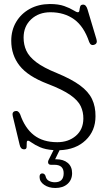

<svg xmlns="http://www.w3.org/2000/svg" viewBox="-20 -733 532 956"><path d="M339 129Q339 162.5 316.2 182.8Q293.5 203 255.5 203Q222.5 203 199.8 187.2Q177 171.5 177 148Q177 130.5 190.5 130.5Q201.5 130.5 206.5 142.5Q210 160.5 223.5 167.5Q237 174.5 253 174.5Q297 174.5 297 129.5Q297 87.5 251 87.5H234Q223.5 87.5 220.5 80.2Q217.5 73 222 63.5L246.5 14.5Q205.5 11.5 179.5 0Q153.5 -11.5 139.2 -22Q125 -32.5 119.5 -32.5Q113 -32.5 113.2 -21.8Q113.5 -11 112.5 -0.2Q111.5 10.5 100.5 10.5Q82.5 10.5 78 -11.5L43.5 -155Q38.5 -176 56 -180Q71.5 -183.5 80.5 -163.5Q104 -95 149 -60Q194 -25 265.5 -25Q320.5 -25 357.5 -56.5Q394.5 -88 395 -142Q395.5 -175.5 382 -204.2Q368.5 -233 330 -260Q291.5 -287 217 -315.5Q119 -353 77.5 -406Q36 -459 36 -530Q36 -582.5 60.5 -623.8Q85 -665 128.2 -688.8Q171.5 -712.5 228 -713Q271.5 -713 300 -702.8Q328.5 -692.5 344.8 -682.2Q361 -672 368 -672Q374.5 -672 375.5 -681.5Q376.5 -691 379.2 -700.5Q382 -710 394 -710Q409 -710 416 -685.5L460 -538.5Q467 -516.5 450 -510.5Q432 -503.5 424 -524Q398 -601.5 349 -636.8Q300 -672 231 -672Q173 -672 135.2 -637Q97.5 -602 97.5 -545.5Q97.5 -510.5 111 -480.8Q124.5 -451 160.5 -423.5Q196.5 -396 263.5 -369Q336 -339 378.2 -308Q420.5 -277 438.2 -239.8Q456 -202.5 455.5 -154Q455.5 -81.5 406.5 -34.8Q357.5 12 276.5 15L254.5 60Q257 60 260 60Q296 60 317.5 78.2Q339 96.5 339 129Z"/></svg>

Font: Fraunces 144pt SuperSoft Light
Style: Regular
Weight: 300
Version: Version 1.000;[0bf87f6ff]